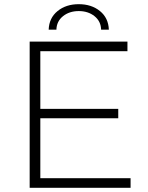

<svg xmlns="http://www.w3.org/2000/svg" viewBox="-20 -899 709 919"><path d="M605 -46V0H122V-700H590V-654H173V-378H546V-333H173V-46ZM357 -879Q418 -879 458.5 -846Q499 -813 501 -757H464Q463 -797 432.5 -821.5Q402 -846 357 -846Q312 -846 281.5 -821.5Q251 -797 250 -757H213Q215 -813 255.5 -846Q296 -879 357 -879Z"/></svg>

Font: Goldbeck Next Light
Style: Regular
Weight: 300
Designer: Julieta Ulanovsky
Foundry: Julieta Ulanovsky
Version: Version 7.200